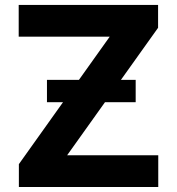

<svg xmlns="http://www.w3.org/2000/svg" viewBox="-20 -747 707 767"><path d="M55.4 0V-91.3L418.3 -600.5H54.7V-727.3H611.5V-636L248.2 -126.8H612.2V0ZM167.6 -338.8V-427.9H522V-338.8Z"/></svg>

Font: Inter UI
Style: Bold
Weight: 700
Designer: Rasmus Andersson
Foundry: rsms
Version: 3.2;8d6f07862